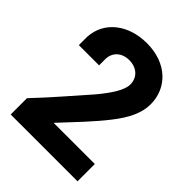

<svg xmlns="http://www.w3.org/2000/svg" viewBox="-202 -817 926 926"><g transform="rotate(45 261.0 -354.0)"><path d="M33 -111V0H489V-118H208C277 -192 343 -260 395 -327C447 -393 476 -452 476 -512C476 -622 392 -708 255 -708C130 -708 36 -637 29 -527V-469H167V-509C166 -558 202 -590 252 -590C304 -590 339 -558 339 -510C339 -472 304 -418 253 -357C187 -283 114 -196 33 -111Z"/></g></svg>

Font: Vanilla Cream ExtraBold
Style: Regular
Weight: 800
Designer: Jeremy Tribby, Jinavaṁso
Foundry: Tribby Type
Version: Version 1.422;Glyphs 3.1.2 (3151)